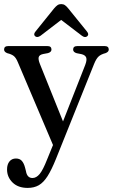

<svg xmlns="http://www.w3.org/2000/svg" viewBox="-20 -679 552 940"><path d="M210.5 102 239.5 31 67.5 -374Q58.5 -396 47.5 -404.8Q36.5 -413.5 16 -418.5Q0 -424.5 0 -436.5Q0 -453.5 20.5 -453.5H212Q232 -453.5 232 -436.5Q232 -424 215 -419L191 -414.5Q172.5 -410.5 169.5 -399.2Q166.5 -388 175.5 -365.5L288.5 -84.5L397 -360.5Q406.5 -385 402 -397.2Q397.5 -409.5 378.5 -414L355.5 -418.5Q338 -423.5 338 -436.5Q338 -453.5 359 -453.5H492Q512.5 -453.5 512.5 -436.5Q512.5 -425 497 -419Q474 -413 462.5 -402.2Q451 -391.5 440.5 -365.5L254 99Q232.5 152.5 212.8 183.5Q193 214.5 170 227.8Q147 241 115.5 241Q68.5 241 41.5 214.5Q14.5 188 14.5 150.5Q14.5 126 26.2 111.5Q38 97 58 97Q76.5 97 86.8 108.5Q97 120 102.5 141L107 158.5Q112.5 192.5 139 192.5Q158 192.5 174.2 172.8Q190.5 153 210.5 102ZM178.5 -504Q162.5 -493 152 -501.5Q142 -510.5 154 -525L245 -638Q253.5 -648 261.2 -653.5Q269 -659 279.5 -659Q290.5 -659 298.2 -653.5Q306 -648 314 -638L405.5 -525Q417.5 -510.5 407 -501.5Q396.5 -492.5 381 -504L279.5 -581.5Z"/></svg>

Font: Fraunces 72pt S050
Style: Regular
Weight: 400
Version: Version 1.000; ttfautohint (v1.8.3)